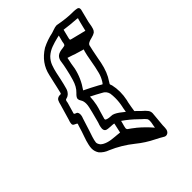

<svg xmlns="http://www.w3.org/2000/svg" viewBox="-247 -806 1048 1048"><g transform="rotate(-45 276.5 -282.5)"><path d="M308.6 -3.9H309.1Q348.6 28.8 381.8 67.9L384.3 52.2Q388.7 33.7 388.7 21.5Q388.7 11.2 385.3 5.9Q375.5 -6.3 362.3 -17.1L350.6 -28.3Q316.9 -61.5 277.3 -88.9L274.4 -77.1Q271.5 -67.9 269 -57.6Q268.6 -54.2 266.6 -45.9Q266.1 -43.9 266.1 -42.5Q266.1 -36.6 270 -32.7Q290 -19 308.6 -3.9ZM330.6 -105.5Q332.5 -118.7 335 -131.3L336.4 -137.2Q343.3 -168.9 343.3 -199.7Q343.3 -217.8 340.8 -235.4Q334.5 -260.3 311 -271Q281.7 -287.6 251 -302.7Q250 -273.9 244.1 -245.1Q239.7 -225.1 232.9 -205.1L224.1 -174.8Q223.6 -171.4 222.4 -168.7Q221.2 -166 220.7 -163.6Q220.2 -161.6 220.2 -159.7Q220.2 -157.7 221.2 -155.3Q222.2 -152.8 231.7 -149.9Q241.2 -147 252.9 -146.5H255.4Q269 -146.5 279.3 -141.1Q299.3 -131.8 330.6 -105.5ZM228.5 -47.9Q239.3 -98.1 240.7 -103V-103.5Q240.7 -105 239.3 -105.5Q235.4 -106.9 209 -107.9L207 -108.4Q196.8 -108.4 188 -110.8Q173.3 -114.7 173.3 -132.8Q173.3 -138.2 174.8 -145Q177.2 -157.2 182.1 -169.4L186 -183.6Q202.6 -245.6 206.5 -265.1Q209.5 -278.8 209.5 -290Q209.5 -309.6 201.2 -322.3Q194.3 -332.5 194.3 -340.8Q194.3 -342.8 194.8 -344.7Q196.8 -354.5 212.9 -369.6Q237.3 -392.6 249 -433.6Q258.8 -466.3 265.6 -499Q271 -522.9 274.4 -546.9L275.4 -554.2Q279.3 -572.3 291 -582Q304.7 -592.8 333 -595.2Q340.3 -596.2 346.4 -597.7Q352.5 -599.1 355 -611.3L356.4 -621.1Q361.3 -640.1 366.2 -658.7Q358.9 -656.7 351.1 -655.3Q325.7 -649.4 300.3 -640.1Q274.9 -630.9 253.9 -612.3Q235.4 -593.8 226.8 -570.8Q218.3 -547.9 213.4 -524.9L204.1 -481Q198.2 -453.1 190.4 -425.8Q186 -408.2 171.9 -395.5Q162.6 -387.7 151.4 -385.7Q146 -384.8 144.3 -380.1Q142.6 -375.5 141.6 -370.1V-366.7Q140.1 -360.4 123 -302.7L122.6 -301.3V-300.3Q122.6 -295.9 130.9 -293Q136.2 -292 140.6 -288.1Q145.5 -281.7 145.5 -271.5Q145.5 -266.6 144.5 -261.2Q143.1 -253.9 140.1 -247.1L116.2 -171.9Q102.1 -131.3 99.6 -119.1Q99.1 -116.7 97.2 -105.5Q96.7 -104 96.7 -102.1Q96.7 -91.8 106.9 -78.6Q130.9 -55.2 193.4 -51.3L204.6 -50.3L200.7 -50.8ZM346.2 -301.8Q349.1 -301.8 356 -313L357.4 -315.4Q370.6 -337.4 376.5 -360.4L384.8 -396L399.4 -473.6Q405.8 -502.4 408.2 -506.8V-508.3Q408.2 -509.8 407.2 -510.3Q406.2 -510.7 402.3 -510.7L365.2 -522Q361.8 -522 342.3 -529.8Q328.1 -534.7 313.5 -539.1L305.7 -501.5Q303.7 -485.8 300.8 -470.7Q287.6 -408.2 248.5 -353Q288.1 -334 326.7 -313ZM487.3 -574.7Q502.4 -638.2 505.4 -646.5L506.8 -649.4V-649.9Q506.8 -653.3 500 -653.3Q453.1 -656.2 407.2 -662.6L394 -609.9Q393.1 -606 393.1 -603Q393.1 -599.1 395.5 -597.9Q397.9 -596.7 405.3 -595.2Q466.3 -579.1 487.3 -574.7ZM428.7 3.9Q426.8 17.6 420.9 89.8V94.7Q420.9 107.4 418.9 119.1Q416.5 129.9 408.2 137.2Q400.9 142.1 394 142.1Q385.7 142.1 373 133.3Q363.3 127 337.9 114.3Q287.1 89.4 242.7 53.2Q185.5 7.3 118.2 -21.5Q88.9 -31.7 69.3 -54.2Q56.6 -73.2 56.6 -95.2Q56.6 -102.1 57.6 -108.9L60.1 -122.1Q65.4 -146.5 74.5 -170.7Q83.5 -194.8 95.2 -234.4Q96.2 -237.3 97.2 -239.7Q98.1 -242.2 98.6 -244.1V-245.1Q98.6 -248 93.8 -250Q89.4 -251.5 81.1 -256.3Q73.7 -260.3 73.7 -268.1V-270L74.7 -277.8Q76.7 -287.6 79.6 -294.4Q93.3 -338.9 105.5 -383.3Q109.4 -400.9 114.7 -411.1Q120.1 -421.4 135.3 -424.8H141.6Q145 -424.8 147.7 -425.5Q150.4 -426.3 151.4 -430.7Q157.7 -459.5 160.2 -468.3Q164.1 -484.4 167.5 -501L177.2 -543Q193.8 -620.1 266.1 -665Q306.6 -685.5 350.1 -694.3Q356.9 -696.3 364.7 -699.2Q386.2 -707 396.5 -707L400.9 -706.5Q462.9 -694.8 507.3 -694.8H514.2Q527.3 -694.8 541.5 -691.9Q552.7 -689 552.7 -677.7Q552.7 -674.8 552.2 -671.4Q542.5 -634.3 533.2 -596.7L528.3 -568.8Q526.9 -562.5 523.9 -552.5Q521 -542.5 512.2 -534.7Q502 -527.8 483.9 -523.4Q451.7 -516.1 447.3 -503.9Q442.9 -485.8 439 -467.3L429.2 -417.5Q428.7 -411.1 424.3 -391.1Q411.1 -327.6 383.3 -288.1L382.8 -287.1Q376 -277.3 375.5 -275.4V-274.4Q375.5 -273.9 375.5 -272.5Q375.5 -271 376.7 -267.8Q377.9 -264.6 379.4 -261.2Q385.7 -233.9 385.7 -205.1Q385.7 -176.8 379.4 -146.5L376 -133.3Q372.6 -118.2 370.6 -103.8Q368.7 -89.4 366.2 -75.7L375.5 -66.9Q380.4 -62.5 384.8 -57.6L399.9 -43Q406.7 -39.1 420.9 -21.5Q428.7 -11.2 428.7 2.4Z"/></g></svg>

Font: Third Street
Style: Regular
Weight: 400
Designer: GGBotNet
Foundry: GGBotNet
Version: 0.90